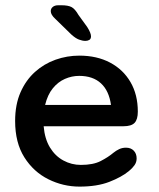

<svg xmlns="http://www.w3.org/2000/svg" viewBox="-20 -699 604 730"><path d="M282.5 10.5Q220 10.5 163.8 -17.5Q107.5 -45.5 72.5 -101Q37.5 -156.5 37.5 -239Q37.5 -301.5 58 -348Q78.5 -394.5 113 -425.5Q147.5 -456.5 191.2 -472Q235 -487.5 281.5 -487.5Q348.5 -487.5 398.5 -461Q448.5 -434.5 476.2 -386.8Q504 -339 504 -274.5Q504 -245 491.8 -232Q479.5 -219 449.5 -219H146Q150 -171 170 -138.2Q190 -105.5 221 -88.8Q252 -72 287.5 -72Q334.5 -72 363 -86.8Q391.5 -101.5 411 -118Q421.5 -126.5 433.2 -132Q445 -137.5 459 -137.5Q477.5 -137.5 488.5 -126.2Q499.5 -115 499.5 -96.5Q499.5 -82.5 491.5 -71Q483.5 -59.5 470 -48.5Q442 -25.5 395.5 -7.5Q349 10.5 282.5 10.5ZM151.5 -300H402Q394.5 -354 363.8 -382.2Q333 -410.5 281 -410.5Q253 -410.5 226.8 -399Q200.5 -387.5 180.8 -363.2Q161 -339 151.5 -300ZM305 -543.5Q293.5 -543.5 280.2 -548.5Q267 -553.5 251 -568L190 -627.5Q173 -643 173 -656.5Q173 -666.5 180.8 -672.8Q188.5 -679 201.5 -679H214Q238.5 -679 251.8 -672.2Q265 -665.5 278.5 -642L311.5 -596.5Q326 -573.5 326 -561Q326 -551 319.5 -547.2Q313 -543.5 305 -543.5Z"/></svg>

Font: Sono Medium
Style: Regular
Weight: 500
Designer: Tyler Finck
Foundry: Tyler Finck
Version: Version 2.112